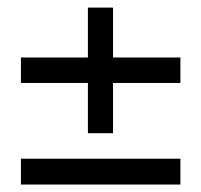

<svg xmlns="http://www.w3.org/2000/svg" viewBox="-20 -495 540 515"><path d="M36.1 -69.3H463.9V0H36.1ZM283.2 -474.6V-340.8H463.9V-272.5H283.2V-137.7H215.8V-272.5H36.1V-340.8H215.8V-474.6Z"/></svg>

Font: BabelStone Xiangqi Colour
Style: Regular
Weight: 400
Designer: Andrew West
Foundry: BabelStone
Version: Version 11.001 November 01, 2021